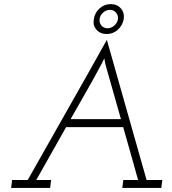

<svg xmlns="http://www.w3.org/2000/svg" viewBox="-20 -929 852 949"><path d="M39.9 -39.4 35 0H227.8L232.7 -39.4H159.3L306.8 -300.7H588.9Q607.7 -234.9 626 -169.8Q644.3 -104.7 662.5 -39.4H589.5L584.6 0H777.3L782.3 -39.4H704.5Q655.1 -213.6 606.3 -385.4Q557.6 -557.3 508.2 -732Q410.7 -557.3 312.9 -385.4Q215.1 -213.6 117 -39.4ZM329 -340.2Q365.9 -405.7 405.7 -475Q445.6 -544.3 479.4 -608.5Q482 -613.2 484.6 -617.9Q487.2 -622.7 495.6 -640.5L500.6 -612.4L577.8 -340.2ZM472.4 -834.9Q474.2 -853.4 489.4 -866.8Q504.5 -880.3 523.2 -880.3Q541.8 -880.3 553.3 -866.7Q564.8 -853.2 563.2 -834.8Q560.2 -816.3 545.1 -802.8Q530 -789.3 511.4 -789.3Q492.8 -789.3 481.2 -802.8Q469.7 -816.3 472.4 -834.9ZM443.9 -834.8Q438 -803.5 456.9 -782.2Q475.9 -760.8 507.2 -760.8Q539.3 -760.8 562.6 -782.2Q585.9 -803.5 591.6 -834.8Q596.1 -866.1 577.5 -887.4Q559 -908.7 527.3 -908.7Q495.6 -908.7 472.1 -887.4Q448.6 -866.1 443.9 -834.8Z"/></svg>

Font: Josefin Slab Thin
Style: Italic
Weight: 100
Italic angle: -12°
Designer: Santiago Orozco
Foundry: Typemade
Version: Version 2.000